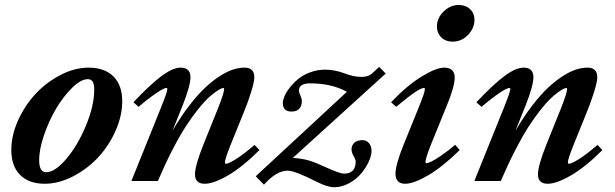

<svg xmlns="http://www.w3.org/2000/svg" viewBox="-20 -742 2521 787"><path d="M163.1 11.2Q98.6 11.2 62.5 -24.9Q26.4 -61 26.4 -127Q26.4 -187.5 54.4 -249.3Q82.5 -311 126.7 -358.2Q170.9 -405.3 228.8 -435.1Q286.6 -464.8 343.3 -464.8Q408.7 -464.8 444.8 -428.7Q481 -392.6 481 -327.6Q481 -266.6 453.1 -204.6Q425.3 -142.6 380.9 -95.5Q336.4 -48.3 278.3 -18.6Q220.2 11.2 163.1 11.2ZM168.9 -36.1Q206.1 -36.1 253.2 -92.5Q300.3 -148.9 333.3 -229.5Q366.2 -310.1 366.2 -374Q366.2 -397 359.9 -407.2Q353.5 -417.5 339.8 -417.5Q312 -417.5 276.6 -383.1Q241.2 -348.6 211.4 -299.1Q181.6 -249.5 161.1 -190.2Q140.6 -130.9 140.6 -85.4Q140.6 -36.1 168.9 -36.1Z M518.6 0 639.6 -300.3Q666 -365.7 666 -377.4Q666 -381.3 661.1 -381.3Q656.2 -381.3 643.3 -374.5Q630.4 -367.7 605 -349.4Q579.6 -331.1 547.9 -304.2L526.9 -322.8Q593.8 -394 640.9 -429.4Q688 -464.8 720.2 -464.8Q760.7 -464.8 760.7 -425.3Q760.7 -391.1 728 -308.1L687 -206.1Q720.7 -263.7 755.9 -309.3Q791 -355 821.8 -383.5Q852.5 -412.1 882.3 -430.9Q912.1 -449.7 936.3 -457.3Q960.4 -464.8 981.9 -464.8Q1022.5 -464.8 1022.5 -425.3Q1022.5 -406.7 1009.3 -364.5Q996.1 -322.3 979.5 -282.2L925.3 -148.4Q901.9 -89.8 901.9 -76.2Q901.9 -70.8 906.7 -70.8Q916.5 -70.8 946.5 -89.4Q976.6 -107.9 1023.4 -147.9L1043.5 -127Q974.6 -58.1 915.3 -23.4Q856 11.2 818.8 11.2Q779.3 11.2 779.3 -27.8Q779.3 -62.5 813 -147.5L873 -296.4Q898.9 -361.8 898.9 -377.9Q898.9 -381.3 895 -381.3Q892.1 -381.3 884.5 -377.9Q877 -374.5 862.1 -364Q847.2 -353.5 829.8 -336.9Q812.5 -320.3 788.8 -290.3Q765.1 -260.3 740.5 -222.2Q715.8 -184.1 686 -126.2Q656.2 -68.4 627 0Z M1502.9 -124Q1502.9 -103.5 1490.7 -77.6Q1478.5 -51.8 1458.7 -28.8Q1439 -5.9 1409.7 9.8Q1380.4 25.4 1350.1 25.4Q1322.3 25.4 1279.8 3.9Q1188 -42.5 1159.7 -42.5Q1112.8 -42.5 1062 15.1L1028.3 -19.5L1401.9 -365.7Q1338.9 -400.4 1251 -400.4Q1205.1 -400.4 1205.1 -369.6Q1205.1 -364.7 1211.2 -351.1Q1217.3 -337.4 1217.3 -327.6Q1217.3 -308.1 1206.8 -296.4Q1196.3 -284.7 1174.8 -284.7Q1139.2 -284.7 1139.2 -320.3Q1139.2 -331.1 1146 -347.4Q1152.8 -363.8 1167.7 -382.8Q1182.6 -401.9 1202.4 -418.2Q1222.2 -434.6 1251.5 -445.6Q1280.8 -456.5 1313 -456.5Q1351.6 -456.5 1392.1 -441.4Q1429.7 -426.8 1460.9 -426.8Q1489.3 -426.8 1503.9 -439.9L1534.2 -467.8L1561 -440.4L1180.2 -94.7Q1220.7 -92.3 1250.5 -82.8Q1280.3 -73.2 1315.9 -56.2Q1373.5 -30.3 1390.1 -30.3Q1438 -30.3 1438 -80.6Q1438 -87.4 1429.4 -102.5Q1420.9 -117.7 1420.9 -129.4Q1420.9 -145 1431.6 -156.2Q1442.4 -167.5 1466.8 -167.5Q1482.4 -167.5 1492.7 -155Q1502.9 -142.6 1502.9 -124Z M1834.5 -571.3Q1806.6 -571.3 1788.8 -588.9Q1771 -606.4 1771 -633.8Q1771 -668.5 1798.6 -695.1Q1826.2 -721.7 1860.4 -721.7Q1888.7 -721.7 1906.7 -704.6Q1924.8 -687.5 1924.8 -661.1Q1924.8 -626.5 1898.4 -598.9Q1872.1 -571.3 1834.5 -571.3ZM1640.6 11.2Q1601.1 11.2 1601.1 -30.3Q1601.1 -65.9 1633.8 -147.5L1695.8 -300.3Q1721.7 -363.8 1721.7 -377.4Q1721.7 -381.3 1716.8 -381.3Q1695.8 -381.3 1604 -304.2L1583 -322.8Q1648.4 -391.6 1708 -428.2Q1767.6 -464.8 1801.8 -464.8Q1821.8 -464.8 1832.8 -454.6Q1843.8 -444.3 1843.8 -425.3Q1843.8 -386.7 1811 -308.1L1746.1 -148.4Q1724.1 -93.8 1724.1 -76.7Q1724.1 -72.8 1727.1 -72.8Q1732.9 -72.8 1746.3 -78.9Q1759.8 -85 1786.6 -103Q1813.5 -121.1 1845.7 -148.4L1864.3 -127Q1795.4 -59.1 1735.8 -23.9Q1676.3 11.2 1640.6 11.2Z M1924.3 0 2045.4 -300.3Q2071.8 -365.7 2071.8 -377.4Q2071.8 -381.3 2066.9 -381.3Q2062 -381.3 2049.1 -374.5Q2036.1 -367.7 2010.7 -349.4Q1985.4 -331.1 1953.6 -304.2L1932.6 -322.8Q1999.5 -394 2046.6 -429.4Q2093.8 -464.8 2126 -464.8Q2166.5 -464.8 2166.5 -425.3Q2166.5 -391.1 2133.8 -308.1L2092.8 -206.1Q2126.5 -263.7 2161.6 -309.3Q2196.8 -355 2227.5 -383.5Q2258.3 -412.1 2288.1 -430.9Q2317.9 -449.7 2342 -457.3Q2366.2 -464.8 2387.7 -464.8Q2428.2 -464.8 2428.2 -425.3Q2428.2 -406.7 2415 -364.5Q2401.9 -322.3 2385.3 -282.2L2331.1 -148.4Q2307.6 -89.8 2307.6 -76.2Q2307.6 -70.8 2312.5 -70.8Q2322.3 -70.8 2352.3 -89.4Q2382.3 -107.9 2429.2 -147.9L2449.2 -127Q2380.4 -58.1 2321 -23.4Q2261.7 11.2 2224.6 11.2Q2185.1 11.2 2185.1 -27.8Q2185.1 -62.5 2218.8 -147.5L2278.8 -296.4Q2304.7 -361.8 2304.7 -377.9Q2304.7 -381.3 2300.8 -381.3Q2297.9 -381.3 2290.3 -377.9Q2282.7 -374.5 2267.8 -364Q2252.9 -353.5 2235.6 -336.9Q2218.3 -320.3 2194.6 -290.3Q2170.9 -260.3 2146.2 -222.2Q2121.6 -184.1 2091.8 -126.2Q2062 -68.4 2032.7 0Z"/></svg>

Font: Elstob 6pt
Style: Italic
Weight: 700
Italic angle: -20°
Designer: Peter S. Baker
Version: Version 1.015